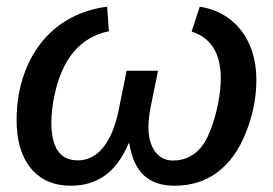

<svg xmlns="http://www.w3.org/2000/svg" viewBox="-20 -559 837 588"><path d="M434.6 -169.4Q434.6 -123 454.8 -95.2Q475.1 -67.4 509.8 -67.4Q555.7 -67.4 587.9 -99.1Q608.9 -120.1 624 -158.9Q639.2 -197.8 647.7 -241.2Q656.2 -284.7 656.2 -318.8Q656.2 -433.6 566.9 -462.4L591.8 -538.6Q646 -529.8 684.8 -499.5Q723.6 -469.2 744.4 -421.9Q765.1 -374.5 765.1 -313.5Q765.1 -233.4 733.4 -153.8Q701.7 -73.2 646.2 -31.7Q590.8 9.8 514.6 9.8Q455.1 9.8 420.9 -21.7Q386.7 -53.2 376 -120.1H374Q345.7 -53.7 302 -22Q258.3 9.8 196.8 9.8Q118.7 9.8 74.7 -43.5Q30.8 -96.7 30.8 -191.9Q30.8 -284.2 65.4 -360.8Q100.1 -437 162.4 -482.4Q224.6 -527.8 308.1 -538.6L313.5 -463.4Q181.6 -436 146.5 -265.6Q137.2 -219.7 137.2 -183.6Q137.2 -67.9 218.3 -67.9Q264.6 -67.9 296.6 -108.2Q328.6 -148.4 343.8 -223.6L367.7 -342.3H463.9L440.4 -226.6Q434.6 -193.8 434.6 -169.4Z"/></svg>

Font: Arimo Medium
Style: Italic
Weight: 500
Italic angle: -12°
Designer: Steve Matteson
Foundry: Monotype Imaging Inc.
Version: Version 1.33